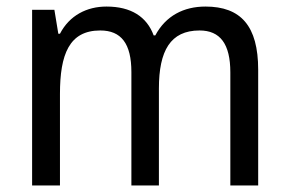

<svg xmlns="http://www.w3.org/2000/svg" viewBox="-20 -566 882 586"><path d="M607 -546C541 -546 486 -518 454 -458H449C428 -515 380 -546 305 -546C245 -546 192 -519 163 -463H158L146 -536H78V0H163V-279C163 -400 191 -473 286 -473C350 -473 381 -433 381 -346V0H465V-296C465 -411 500 -473 589 -473C652 -473 683 -432 683 -345V0H768V-353C768 -487 715 -546 607 -546Z"/></svg>

Font: Noto Sans Gujarati UI SemiCondensed
Style: Regular
Weight: 400
Width: 4
Designer: Jelle Bosma - Monotype Design Team, Universal Thirst
Foundry: Monotype Imaging Inc.
Version: Version 2.106